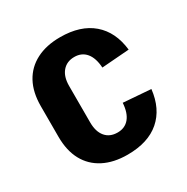

<svg xmlns="http://www.w3.org/2000/svg" viewBox="-133 -667 774 793"><g transform="rotate(-30 253.5 -270.0)"><path d="M255 10Q189 10 141.5 -14.5Q94 -39 69 -85Q44 -131 44 -197V-343Q44 -409 69 -455Q94 -501 141.5 -525.5Q189 -550 255 -550Q352 -550 408.5 -501.5Q465 -453 475 -364L344 -354Q341 -401 320.5 -425.5Q300 -450 265 -450Q229 -450 208 -425.5Q187 -401 187 -357V-183Q187 -139 207.5 -114.5Q228 -90 265 -90Q300 -90 320.5 -114.5Q341 -139 344 -186L475 -176Q465 -87 409 -38.5Q353 10 255 10Z"/></g></svg>

Font: Pathway Extreme Condensed
Style: Bold
Weight: 700
Width: 3
Version: Version 1.001;gftools[0.9.26]